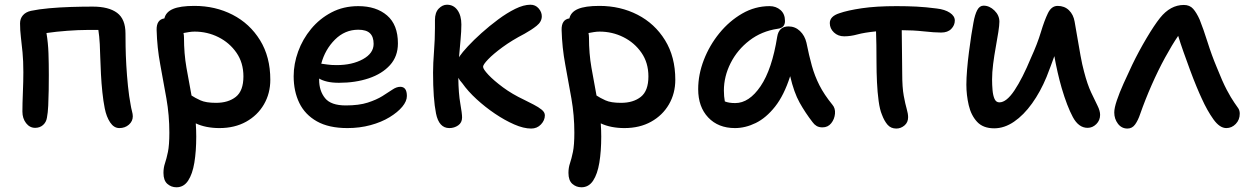

<svg xmlns="http://www.w3.org/2000/svg" viewBox="-20 -533 5289 814"><path d="M486 10Q463 10 447 -14Q431 -38 424 -74Q418 -104 414 -142Q410 -180 408 -219Q406 -258 405 -291.5Q404 -325 403 -346Q402 -364 400.5 -378.5Q399 -393 397 -406H348Q313 -406 265.5 -402.5Q218 -399 177 -393Q184 -351 185.5 -307.5Q187 -264 187 -215Q187 -186 186.5 -151.5Q186 -117 184.5 -85.5Q183 -54 179 -34Q176 -15 162.5 -3Q149 9 129 9Q106 9 90.5 -11Q75 -31 75 -60Q75 -93 77 -141Q79 -189 79 -227Q79 -275 75.5 -311Q72 -347 68.5 -376Q65 -405 65 -434Q65 -454 77 -468Q89 -482 111 -487Q144 -494 188.5 -498Q233 -502 281 -503.5Q329 -505 373 -505Q441 -505 476.5 -478.5Q512 -452 512 -391Q512 -372 512.5 -336Q513 -300 515.5 -256.5Q518 -213 522.5 -168.5Q527 -124 534 -88Q536 -75 539.5 -62Q543 -49 543 -40Q543 -19 526.5 -4.5Q510 10 486 10Z M728 261Q706 261 689.5 246.5Q673 232 673 200Q673 178 679.5 159Q686 140 692 111Q698 82 698 29Q698 -44 685.5 -115.5Q673 -187 659.5 -259Q646 -331 644 -406Q643 -450 677 -455Q683 -482 713.5 -495Q744 -508 804 -508Q893 -508 966 -470.5Q1039 -433 1082.5 -362.5Q1126 -292 1126 -195Q1126 -137 1099 -90.5Q1072 -44 1023.5 -17Q975 10 910 10Q882 10 856.5 5Q831 0 810 -10Q812 19 812 46Q812 108 804 156.5Q796 205 777.5 233Q759 261 728 261ZM760 -374Q760 -306 770.5 -246Q781 -186 792 -128Q807 -118 830 -107.5Q853 -97 896 -97Q948 -97 980 -122.5Q1012 -148 1012 -209Q1012 -267 982.5 -309.5Q953 -352 906 -375.5Q859 -399 805 -399Q793 -399 781 -397Q769 -395 758 -393Q760 -384 760 -374Z M1453 10Q1374 10 1323.5 -18.5Q1273 -47 1249 -96.5Q1225 -146 1225 -210Q1225 -262 1244 -314.5Q1263 -367 1299 -410.5Q1335 -454 1385.5 -480.5Q1436 -507 1499 -507Q1575 -507 1621 -467.5Q1667 -428 1667 -349Q1667 -294 1633.5 -257Q1600 -220 1543.5 -201Q1487 -182 1417 -182Q1388 -182 1367 -187Q1346 -192 1333 -200V-195Q1333 -148 1358 -117Q1383 -86 1446 -86Q1502 -86 1539 -98Q1576 -110 1601 -125.5Q1626 -141 1643.5 -153Q1661 -165 1677 -165Q1705 -165 1705 -126Q1705 -104 1685.5 -80.5Q1666 -57 1631.5 -36Q1597 -15 1551 -2.5Q1505 10 1453 10ZM1499 -407Q1442 -407 1400 -365Q1358 -323 1342 -263Q1352 -262 1367.5 -259.5Q1383 -257 1407 -257Q1473 -257 1518.5 -282Q1564 -307 1564 -347Q1564 -377 1548.5 -392Q1533 -407 1499 -407Z M1885 10Q1841 10 1828.5 -52Q1816 -114 1816 -225Q1816 -263 1820 -315Q1824 -367 1824 -414Q1824 -422 1824 -430.5Q1824 -439 1824 -448Q1824 -480 1840 -496.5Q1856 -513 1875 -513Q1903 -513 1919.5 -490Q1936 -467 1936 -429Q1936 -401 1932.5 -363.5Q1929 -326 1926 -290L1929 -295Q1939 -310 1963.5 -336.5Q1988 -363 2021.5 -393Q2055 -423 2092 -450.5Q2129 -478 2164.5 -495.5Q2200 -513 2229 -513Q2250 -513 2263.5 -497.5Q2277 -482 2277 -464Q2277 -441 2255 -423.5Q2233 -406 2204 -390Q2150 -362 2110.5 -333Q2071 -304 2049.5 -281.5Q2028 -259 2028 -250Q2028 -240 2050.5 -216Q2073 -192 2112 -163Q2151 -134 2202 -110Q2222 -100 2242.5 -89.5Q2263 -79 2276.5 -68Q2290 -57 2290 -44Q2290 -23 2273.5 -5.5Q2257 12 2232 12Q2200 12 2160 -5.5Q2120 -23 2078.5 -51Q2037 -79 2000.5 -112.5Q1964 -146 1940 -180Q1929 -192 1923 -203Q1924 -136 1931.5 -94Q1939 -52 1939 -35Q1939 -13 1922.5 -1.5Q1906 10 1885 10Z M2445 261Q2423 261 2406.5 246.5Q2390 232 2390 200Q2390 178 2396.5 159Q2403 140 2409 111Q2415 82 2415 29Q2415 -44 2402.5 -115.5Q2390 -187 2376.5 -259Q2363 -331 2361 -406Q2360 -450 2394 -455Q2400 -482 2430.5 -495Q2461 -508 2521 -508Q2610 -508 2683 -470.5Q2756 -433 2799.5 -362.5Q2843 -292 2843 -195Q2843 -137 2816 -90.5Q2789 -44 2740.5 -17Q2692 10 2627 10Q2599 10 2573.5 5Q2548 0 2527 -10Q2529 19 2529 46Q2529 108 2521 156.5Q2513 205 2494.5 233Q2476 261 2445 261ZM2477 -374Q2477 -306 2487.5 -246Q2498 -186 2509 -128Q2524 -118 2547 -107.5Q2570 -97 2613 -97Q2665 -97 2697 -122.5Q2729 -148 2729 -209Q2729 -267 2699.5 -309.5Q2670 -352 2623 -375.5Q2576 -399 2522 -399Q2510 -399 2498 -397Q2486 -395 2475 -393Q2477 -384 2477 -374Z M3096 10Q3025 10 2982.5 -35Q2940 -80 2940 -155Q2940 -217 2964 -279Q2988 -341 3030 -392.5Q3072 -444 3126.5 -475.5Q3181 -507 3243 -507Q3270 -507 3289 -490.5Q3308 -474 3308 -444Q3308 -415 3277 -411Q3209 -401 3157.5 -361.5Q3106 -322 3077.5 -265.5Q3049 -209 3049 -149Q3049 -136 3050 -125Q3051 -114 3053 -103Q3070 -96 3097 -96Q3156 -96 3204.5 -167.5Q3253 -239 3275 -377Q3282 -421 3323 -421Q3351 -421 3371.5 -401.5Q3392 -382 3399 -352Q3410 -297 3422 -254Q3434 -211 3454 -171.5Q3474 -132 3509 -89Q3522 -74 3520 -51Q3518 -28 3504 -10.5Q3490 7 3467 7Q3452 7 3442 1Q3432 -5 3425 -15Q3394 -55 3370 -98Q3346 -141 3330 -210Q3304 -129 3266 -81Q3228 -33 3184 -11.5Q3140 10 3096 10Z M3780 12Q3757 12 3743 -4Q3729 -20 3719 -47Q3710 -68 3705 -105Q3700 -142 3698 -185Q3696 -228 3696 -269Q3696 -309 3695.5 -342Q3695 -375 3694 -400Q3644 -395 3615 -387Q3586 -379 3559 -379Q3533 -379 3515.5 -395.5Q3498 -412 3498 -435Q3498 -464 3539 -477Q3573 -489 3633.5 -498Q3694 -507 3781 -507Q3827 -507 3866 -505Q3905 -503 3951 -497Q3986 -493 4007 -479Q4028 -465 4028 -446Q4028 -426 4013 -410.5Q3998 -395 3970 -395Q3942 -395 3896.5 -400Q3851 -405 3803 -405Q3803 -368 3804 -317Q3805 -266 3805 -222Q3805 -162 3811.5 -127Q3818 -92 3824 -71.5Q3830 -51 3830 -36Q3830 -14 3814.5 -1Q3799 12 3780 12Z M4195 11Q4148 11 4122.5 -16.5Q4097 -44 4087 -87Q4077 -130 4077 -174Q4077 -201 4080 -237.5Q4083 -274 4088 -312.5Q4093 -351 4098 -384Q4103 -417 4107 -437Q4113 -471 4123 -490Q4133 -509 4150 -509Q4175 -509 4196 -488.5Q4217 -468 4217 -441Q4217 -426 4212.5 -397Q4208 -368 4201.5 -332.5Q4195 -297 4190.5 -261.5Q4186 -226 4186 -196Q4186 -173 4188 -150.5Q4190 -128 4196.5 -113.5Q4203 -99 4217 -99Q4247 -99 4281 -150Q4315 -201 4351 -288Q4378 -347 4393 -397Q4408 -447 4423 -477.5Q4438 -508 4464 -508Q4493 -508 4512 -489.5Q4531 -471 4536 -441Q4541 -413 4547.5 -374.5Q4554 -336 4561 -297Q4568 -258 4576 -229Q4590 -175 4606 -141Q4622 -107 4633 -85Q4644 -63 4644 -46Q4644 -23 4628 -7Q4612 9 4591 9Q4553 9 4528.5 -36.5Q4504 -82 4481 -160Q4472 -191 4464 -226Q4456 -261 4450 -295Q4443 -276 4435 -254Q4427 -232 4417 -207Q4391 -144 4355.5 -94.5Q4320 -45 4279 -17Q4238 11 4195 11Z M4760 12Q4735 12 4719.5 -8.5Q4704 -29 4704 -56Q4704 -75 4715 -107.5Q4726 -140 4743.5 -179Q4761 -218 4780 -258Q4808 -316 4841 -371.5Q4874 -427 4898 -457Q4942 -512 4999 -512Q5024 -512 5038.5 -495.5Q5053 -479 5066 -450Q5082 -410 5099.5 -354.5Q5117 -299 5138 -249Q5163 -186 5181 -152Q5199 -118 5213 -98Q5224 -83 5230 -73.5Q5236 -64 5236 -51Q5236 -25 5219 -7.5Q5202 10 5179 10Q5151 10 5124.5 -27Q5098 -64 5075 -115Q5066 -134 5052.5 -166.5Q5039 -199 5025 -237Q5011 -275 4997.5 -313Q4984 -351 4975 -381Q4949 -343 4919.5 -289Q4890 -235 4862.5 -172.5Q4835 -110 4814 -50Q4805 -23 4792.5 -5.5Q4780 12 4760 12Z"/></svg>

Font: Shantell Sans Normal
Style: Regular
Weight: 500
Designer: Stephen Nixon, Anya Danilova, Shantell Martin
Foundry: Arrow Type
Version: Version 1.009;[a7da0bfa3]